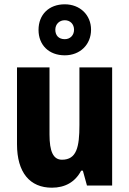

<svg xmlns="http://www.w3.org/2000/svg" viewBox="-20 -862 601 892"><path d="M281 -605C352 -605 403 -655 403 -724C403 -793 351 -842 281 -842C207 -842 159 -794 159 -723C159 -653 207 -605 281 -605ZM281 -680C252 -680 237 -698 237 -724C237 -750 256 -768 281 -768C306 -768 324 -750 324 -724C324 -698 306 -680 281 -680ZM501 -549H349V-281C349 -179 336 -120 268 -120C227 -120 210 -159 210 -237V-549H59V-192C59 -60 119 10 221 10C282 10 329 -16 357 -69H365L384 0H501Z"/></svg>

Font: Noto Sans Sinhala UI Condensed ExtraBold
Style: Regular
Weight: 800
Width: 3
Designer: Jelle Bosma - Monotype Design Team
Foundry: Monotype Imaging Inc.
Version: Version 2.006